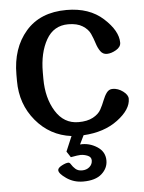

<svg xmlns="http://www.w3.org/2000/svg" viewBox="-54 -585 630 841"><g transform="rotate(-5 261.5 -164.5)"><path d="M508 -131Q508 -84 448 -39Q388 6 297 11L278 50Q318 47 352.5 69Q387 91 387 130Q387 164 359.5 188.5Q332 213 278 213Q237 213 205 191Q173 169 173 154Q173 144 191 134.5Q209 125 220 125Q226 125 231.5 134.5Q237 144 248 154Q259 164 277 164Q297 164 310 152.5Q323 141 323 124Q323 109 307.5 102.5Q292 96 276 96Q266 96 233 102L216 76L244 10Q150 -2 88.5 -75.5Q27 -149 27 -251V-279Q27 -395 90.5 -468.5Q154 -542 270 -542Q370 -542 431 -486.5Q492 -431 492 -379Q492 -360 470.5 -347.5Q449 -335 430 -335Q412 -335 401.5 -350Q391 -365 384.5 -386Q378 -407 368.5 -428Q359 -449 335 -464Q311 -479 272 -479Q208 -479 175.5 -422Q143 -365 143 -279V-251Q143 -166 179.5 -107Q216 -48 280 -48Q319 -48 344 -61.5Q369 -75 379.5 -94.5Q390 -114 397.5 -133.5Q405 -153 415 -166.5Q425 -180 441 -180Q465 -180 486.5 -164Q508 -148 508 -131Z"/></g></svg>

Font: Coupeur_Texte
Style: Regular
Weight: 400
Designer: Léa Rolland
Version: Version 1.000;PS 001.000;hotconv 1.0.88;makeotf.lib2.5.64775